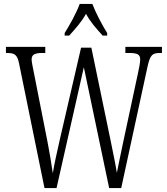

<svg xmlns="http://www.w3.org/2000/svg" viewBox="-20 -951 847 971"><path d="M307 -784V-771H330C362 -807 391 -838 415 -881C438 -838 467 -807 499 -771H522V-784C498 -822 464 -886 447 -931H383C367 -886 331 -822 307 -784ZM76 -632 205 0H266L404 -611L532 0H593L727 -618C740 -675 752 -683 789 -683H799V-714H614V-683H635C677 -683 689 -674 689 -650C689 -636 684 -609 678 -582L603 -232C590 -172 580 -121 571 -77C563 -127 552 -177 539 -242L442 -710H390L282 -243C268 -180 256 -129 247 -75C239 -128 233 -169 221 -230L150 -590C145 -616 140 -638 140 -651C140 -671 151 -683 192 -683H209V-714H10V-683H16C53 -683 67 -675 76 -632Z"/></svg>

Font: Noto Serif Armenian ExtraCondensed Light
Style: Regular
Weight: 300
Width: 2
Designer: Monotype Design Team
Foundry: Monotype Imaging Inc.
Version: Version 2.008